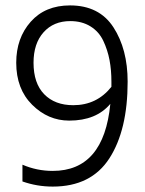

<svg xmlns="http://www.w3.org/2000/svg" viewBox="-20 -682 536 710"><path d="M392 -361C356 -315.7 309 -293 251 -293C205.7 -293 169.8 -306.5 143.5 -333.5C117.2 -360.5 104 -399.3 104 -450C104 -497.3 116.3 -534.8 141 -562.5C165.7 -590.2 198.7 -604 240 -604C268.7 -604 293.5 -597.5 314.5 -584.5C335.5 -571.5 351.3 -553.7 362 -531C372.7 -508.3 380.3 -484.7 385 -460C389.7 -435.3 392 -408.7 392 -380ZM63 -11C99 1.7 136.3 8 175 8C269.7 8 339.5 -26.8 384.5 -96.5C429.5 -166.2 452 -260.7 452 -380C452 -460 434.5 -527 399.5 -581C364.5 -635 311 -662 239 -662C177.7 -662 129.2 -641.8 93.5 -601.5C57.8 -561.2 40 -510.7 40 -450C40 -385.3 59.7 -333.5 99 -294.5C138.3 -255.5 184 -236 236 -236C302.7 -236 353.3 -256.7 388 -298C372 -132.7 301 -50 175 -50C135.7 -50 98.3 -57.7 63 -73Z"/></svg>

Font: Hind Light
Style: Regular
Weight: 300
Designer: Manushi Parikh, Satya Rajpurohit
Foundry: Indian Type Foundry
Version: Version 1.201;PS 1.0;hotconv 1.0.78;makeotf.lib2.5.61930; tt